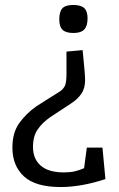

<svg xmlns="http://www.w3.org/2000/svg" viewBox="-20 -525 481 774"><path d="M219 -447Q219 -478 231.5 -491.5Q244 -505 275 -505Q306 -505 319.5 -492.5Q333 -480 333 -451Q333 -420 319.5 -406Q306 -392 276 -392Q246 -392 232.5 -404.5Q219 -417 219 -447ZM405 197Q307 229 225 229Q123 229 76.5 186Q30 143 30 70Q30 10 57.5 -28.5Q85 -67 126 -96Q141 -106 181 -131Q214 -151 221 -156Q238 -168 243 -182.5Q248 -197 248 -226V-317L313 -323Q315 -309 315 -303Q323 -227 323 -201Q323 -169 308 -147Q293 -125 265 -107L183 -53Q151 -31 132 -3.5Q113 24 113 67Q113 116 144.5 143Q176 170 237 170Q262 170 280 166Q298 162 319 153L330 70H393Z"/></svg>

Font: Enriqueta
Style: Regular
Weight: 400
Designer: Viviana Monsalve, Gustavo Ibarra
Foundry: 72Puntos
Version: Version 2.000